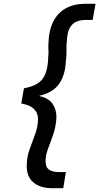

<svg xmlns="http://www.w3.org/2000/svg" viewBox="-20 -831 523 1011"><path d="M255 160Q191 160 154.5 128.5Q118 97 121 34Q122 -7 136.5 -46.5Q151 -86 165 -124.5Q179 -163 180 -199Q181 -220 173 -237.5Q165 -255 145.5 -267.5Q126 -280 92 -286L106 -366Q150 -374 178 -391.5Q206 -409 219.5 -443.5Q233 -478 234 -533Q236 -547 235.5 -558Q235 -569 234.5 -579.5Q234 -590 235 -601Q237 -672 261 -718.5Q285 -765 328 -788Q371 -811 426 -811H483L468 -726H429Q405 -726 383.5 -717.5Q362 -709 348 -685.5Q334 -662 332 -614Q330 -599 330 -584Q330 -569 330 -552Q330 -535 327 -514Q325 -457 307.5 -418Q290 -379 259.5 -357.5Q229 -336 188 -327V-325Q237 -314 257.5 -283.5Q278 -253 277 -212Q275 -168 262 -128.5Q249 -89 235 -53.5Q221 -18 220 13Q219 49 238 62Q257 75 288 75H327L313 160Z"/></svg>

Font: DM Sans 17pt Medium
Style: Italic
Weight: 500
Italic angle: -10°
Version: Version 4.004;gftools[0.9.30]